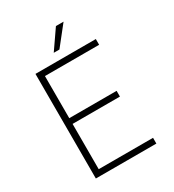

<svg xmlns="http://www.w3.org/2000/svg" viewBox="-211 -1012 1022 1130"><g transform="rotate(-30 300.0 -447.5)"><path d="M466.8 -346.7V-385.7H145V-671.9H513.2V-710.9H103V0H514.2V-39.1H145V-346.7ZM348.1 -894.5 258.3 -764.6H296.9L399.9 -894.5Z"/></g></svg>

Font: Roboto Mono ExtraLight
Style: Regular
Weight: 250
Monospace: yes
Designer: Google
Version: Version 3.000